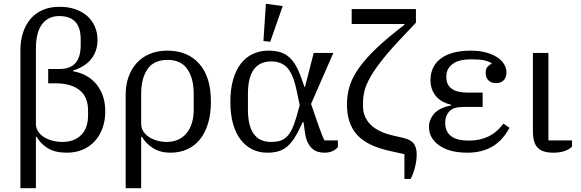

<svg xmlns="http://www.w3.org/2000/svg" viewBox="-20 -796 3075 1016"><path d="M310 -45Q372 -45 409 -81Q446 -117 446 -186V-210Q446 -284 400.5 -319.5Q355 -355 275 -355H235V-431H297Q407 -431 407 -557V-589Q407 -711 293 -711Q236 -711 203 -668.5Q170 -626 170 -537V-142Q170 -118 182 -100Q194 -82 213.5 -70Q233 -58 258 -51.5Q283 -45 310 -45ZM88 -531Q88 -582 102 -624Q116 -666 142 -696.5Q168 -727 206.5 -743.5Q245 -760 295 -760Q343 -760 380.5 -746.5Q418 -733 443.5 -709.5Q469 -686 482.5 -654Q496 -622 496 -585Q496 -525 462.5 -483.5Q429 -442 367 -423V-419Q448 -404 492.5 -347.5Q537 -291 537 -206Q537 -158 522.5 -118Q508 -78 481.5 -49Q455 -20 417.5 -4Q380 12 334 12Q272 12 234 -11Q196 -34 174 -72H170V200H88Z M645 -296Q645 -345 659.5 -387Q674 -429 701.5 -460.5Q729 -492 770.5 -510Q812 -528 866 -528Q973 -528 1034.5 -458.5Q1096 -389 1096 -258Q1096 -192 1080.5 -141.5Q1065 -91 1037 -57Q1009 -23 969.5 -5.5Q930 12 881 12Q828 12 790 -12Q752 -36 731 -72H727V200H645ZM861 -45Q929 -45 967 -91Q1005 -137 1005 -216V-300Q1005 -381 971.5 -430Q938 -479 866 -479Q794 -479 760.5 -430Q727 -381 727 -300V-142Q727 -118 739 -100Q751 -82 770 -70Q789 -58 813 -51.5Q837 -45 861 -45Z M1768 -18Q1757 -4 1739 4Q1721 12 1697 12Q1677 12 1660 6.5Q1643 1 1629.5 -12Q1616 -25 1606.5 -46.5Q1597 -68 1593 -100L1586 -150H1582L1576 -137Q1555 -92 1536 -63Q1517 -34 1496 -17.5Q1475 -1 1450 5.5Q1425 12 1394 12Q1352 12 1316.5 -5Q1281 -22 1254.5 -55.5Q1228 -89 1213.5 -139.5Q1199 -190 1199 -258Q1199 -325 1214 -376Q1229 -427 1255.5 -460.5Q1282 -494 1319 -511Q1356 -528 1400 -528Q1433 -528 1459 -521Q1485 -514 1506 -497Q1527 -480 1543.5 -452Q1560 -424 1575 -382L1591 -336H1594L1640 -516H1744L1626 -246L1667 -127Q1675 -106 1682 -87Q1689 -68 1697 -53H1768ZM1549 -320Q1531 -405 1499.5 -438Q1468 -471 1416 -471Q1292 -471 1292 -300V-216Q1292 -45 1414 -45Q1440 -45 1460 -50.5Q1480 -56 1496 -71Q1512 -86 1525 -112.5Q1538 -139 1550 -182L1566 -240ZM1374 -579 1387 -776 1476 -764 1410 -575Z M2120 20 2040 2Q1922 -24 1869 -83Q1816 -142 1816 -243Q1816 -287 1827 -329.5Q1838 -372 1867.5 -418.5Q1897 -465 1948.5 -517.5Q2000 -570 2082 -635L2120 -665V-669H1841V-748H2181V-676L2114 -605Q2046 -534 2004.5 -481.5Q1963 -429 1940 -388.5Q1917 -348 1909 -316Q1901 -284 1901 -253V-234Q1901 -178 1939.5 -138Q1978 -98 2059 -79L2111 -67Q2152 -58 2168.5 -37.5Q2185 -17 2185 22Q2185 52 2176.5 87Q2168 122 2153 151H2120Z M2454 12Q2358 12 2304 -26.5Q2250 -65 2250 -124Q2250 -163 2277.5 -194.5Q2305 -226 2367 -238V-242Q2314 -254 2286 -288.5Q2258 -323 2258 -372Q2258 -406 2270.5 -434.5Q2283 -463 2309.5 -484Q2336 -505 2376 -516.5Q2416 -528 2472 -528Q2516 -528 2551 -518.5Q2586 -509 2610 -493.5Q2634 -478 2647 -457Q2660 -436 2660 -414Q2660 -385 2644.5 -370.5Q2629 -356 2605 -356Q2580 -356 2565 -370.5Q2550 -385 2550 -411Q2550 -433 2560.5 -443.5Q2571 -454 2582 -459V-461Q2565 -472 2541.5 -477Q2518 -482 2473 -482Q2407 -482 2374.5 -457Q2342 -432 2342 -393V-387Q2342 -306 2456 -306H2534V-230H2430Q2380 -230 2358 -207Q2336 -184 2336 -149V-143Q2336 -101 2366 -76.5Q2396 -52 2462 -52Q2519 -52 2564 -73.5Q2609 -95 2644 -142L2676 -120Q2640 -52 2584.5 -20Q2529 12 2454 12Z M2882 -516V-53H3007V-20Q2992 -5 2967 3.5Q2942 12 2907 12Q2851 12 2825.5 -14Q2800 -40 2800 -100V-516Z"/></svg>

Font: IBM Plex Serif
Style: Regular
Weight: 400
Designer: Mike Abbink, Paul van der Laan, Pieter van Rosmalen
Foundry: Bold Monday
Version: Version 3.001